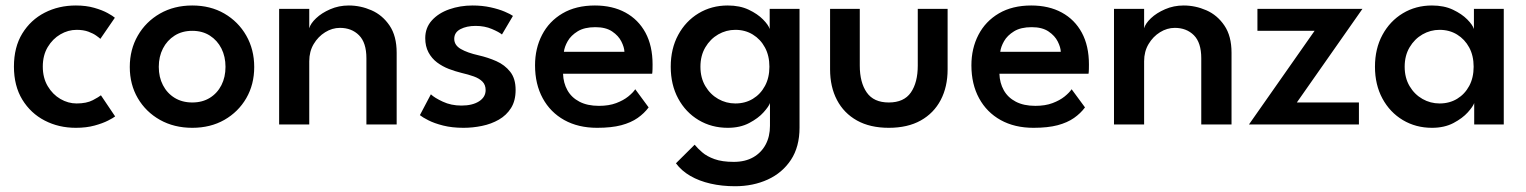

<svg xmlns="http://www.w3.org/2000/svg" viewBox="-20 -442 5422 682"><path d="M252 -74.5Q287.5 -74.5 309.8 -86.2Q332 -98 338.5 -103.5L389 -28.5Q383 -23.5 364 -13.8Q345 -4 315.8 4Q286.5 12 249.5 12Q188.5 12 138.8 -13.8Q89 -39.5 59.2 -88.2Q29.5 -137 29.5 -205.5Q29.5 -274.5 59.2 -323Q89 -371.5 138.8 -397Q188.5 -422.5 249.5 -422.5Q286 -422.5 314.8 -414.2Q343.5 -406 362.5 -395.5Q381.5 -385 388 -379L336.5 -304Q333 -307.5 322.2 -315.2Q311.5 -323 294 -329.5Q276.5 -336 252 -336Q222 -336 194.5 -320Q167 -304 149.5 -274.8Q132 -245.5 132 -205.5Q132 -165.5 149.5 -136Q167 -106.5 194.5 -90.5Q222 -74.5 252 -74.5Z M663 12Q598.5 12 548.2 -16.2Q498 -44.5 469.5 -93.2Q441 -142 441 -204Q441 -266 469.5 -315.5Q498 -365 548.2 -393.8Q598.5 -422.5 663 -422.5Q727.5 -422.5 777 -393.8Q826.5 -365 854.8 -315.5Q883 -266 883 -204Q883 -142 854.8 -93.2Q826.5 -44.5 777 -16.2Q727.5 12 663 12ZM663 -78Q699 -78 725.5 -94.5Q752 -111 766.5 -139.5Q781 -168 781 -204.5Q781 -241 766.5 -269.8Q752 -298.5 725.5 -315.5Q699 -332.5 663 -332.5Q627 -332.5 600.2 -315.5Q573.5 -298.5 558.8 -269.8Q544 -241 544 -204.5Q544 -168 558.8 -139.5Q573.5 -111 600.2 -94.5Q627 -78 663 -78Z M1219 -422.5Q1260.5 -422.5 1299.5 -405.5Q1338.5 -388.5 1363.8 -351.2Q1389 -314 1389 -254.5V0H1281.5V-235Q1281.5 -290.5 1255.2 -316.8Q1229 -343 1187.5 -343Q1160 -343 1135 -327.5Q1110 -312 1094.2 -285.5Q1078.5 -259 1078.5 -224.5V0H971.5V-410.5H1078.5V-341.5Q1083 -358.5 1102.8 -377.2Q1122.5 -396 1153 -409.2Q1183.5 -422.5 1219 -422.5Z M1658.5 -422.5Q1693 -422.5 1722.5 -416Q1752 -409.5 1773 -400.5Q1794 -391.5 1802 -385.5L1763 -319.5Q1753 -328 1727.2 -339Q1701.5 -350 1669.5 -350Q1637.5 -350 1615.5 -338.5Q1593.5 -327 1593.5 -304Q1593.5 -281.5 1616.8 -268Q1640 -254.5 1680 -245.5Q1713 -238 1743 -224.8Q1773 -211.5 1792.2 -187.2Q1811.5 -163 1811.5 -122.5Q1811.5 -84 1795.2 -58.2Q1779 -32.5 1752 -17Q1725 -1.5 1692.2 5.2Q1659.5 12 1626.5 12Q1586 12 1554.2 4Q1522.5 -4 1501.5 -14.8Q1480.5 -25.5 1471.5 -33L1510.5 -107Q1523.5 -94.5 1553 -80.8Q1582.5 -67 1619 -67Q1658 -67 1681.5 -82Q1705 -97 1705 -122Q1705 -140.5 1693.8 -152Q1682.5 -163.5 1663 -170.5Q1643.5 -177.5 1619.5 -183Q1597 -188.5 1574.2 -197.2Q1551.5 -206 1532.5 -220.2Q1513.5 -234.5 1502 -256Q1490.5 -277.5 1490.5 -306.5Q1490.5 -343.5 1514 -369.5Q1537.5 -395.5 1576 -409Q1614.5 -422.5 1658.5 -422.5Z M1980 -180Q1981 -147.5 1995.5 -121.5Q2010 -95.5 2038.2 -80.8Q2066.5 -66 2107.5 -66Q2143 -66 2168.8 -75.8Q2194.5 -85.5 2211.5 -99.2Q2228.5 -113 2236.5 -125L2284 -60.5Q2268.5 -39.5 2245 -23Q2221.5 -6.5 2186.8 2.8Q2152 12 2101 12Q2034 12 1984.5 -15.5Q1935 -43 1907.8 -93Q1880.5 -143 1880.5 -210Q1880.5 -270 1905.5 -318.2Q1930.5 -366.5 1978.2 -394.5Q2026 -422.5 2093 -422.5Q2155.5 -422.5 2201.5 -397.5Q2247.5 -372.5 2272.8 -325.8Q2298 -279 2298 -213Q2298 -209 2297.8 -196.5Q2297.5 -184 2296.5 -180ZM2198 -258Q2197.5 -274 2187.2 -294.5Q2177 -315 2154.5 -330.2Q2132 -345.5 2094.5 -345.5Q2056 -345.5 2032 -330.8Q2008 -316 1996.5 -295.8Q1985 -275.5 1983 -258Z M2591 219.5Q2544 219.5 2503.8 210.2Q2463.5 201 2432 182.8Q2400.5 164.5 2381 138L2447.5 72Q2458 85 2474.5 99.2Q2491 113.5 2518 123.2Q2545 133 2586.5 133Q2627 133 2655.8 116.5Q2684.5 100 2699.8 71.2Q2715 42.5 2715 5V-7.5H2820V11.5Q2820 79.5 2789.5 125.8Q2759 172 2707 195.8Q2655 219.5 2591 219.5ZM2715 0V-76Q2711 -64 2692.2 -43Q2673.5 -22 2641.2 -5Q2609 12 2565 12Q2507.5 12 2461.5 -15.5Q2415.5 -43 2389 -92Q2362.5 -141 2362.5 -205Q2362.5 -269 2389 -318Q2415.5 -367 2461.5 -394.8Q2507.5 -422.5 2565 -422.5Q2608 -422.5 2639.5 -407.5Q2671 -392.5 2690.2 -373Q2709.5 -353.5 2714 -339V-410.5H2820V0ZM2468 -205Q2468 -165.5 2485.5 -136Q2503 -106.5 2531.2 -90.5Q2559.5 -74.5 2592 -74.5Q2627 -74.5 2654.2 -91Q2681.5 -107.5 2697.2 -136.8Q2713 -166 2713 -205Q2713 -244 2697.2 -273.2Q2681.5 -302.5 2654.2 -319.2Q2627 -336 2592 -336Q2559.5 -336 2531.2 -319.8Q2503 -303.5 2485.5 -274Q2468 -244.5 2468 -205Z M3034 -209Q3034 -149 3058.8 -113.5Q3083.5 -78 3137 -78Q3191 -78 3215.5 -113.5Q3240 -149 3240 -209V-410.5H3346V-195.5Q3346 -133.5 3321.5 -86.8Q3297 -40 3250.5 -14Q3204 12 3137 12Q3070.5 12 3024 -14Q2977.5 -40 2953 -86.8Q2928.5 -133.5 2928.5 -195.5V-410.5H3034Z M3530 -180Q3531 -147.5 3545.5 -121.5Q3560 -95.5 3588.2 -80.8Q3616.5 -66 3657.5 -66Q3693 -66 3718.8 -75.8Q3744.5 -85.5 3761.5 -99.2Q3778.5 -113 3786.5 -125L3834 -60.5Q3818.5 -39.5 3795 -23Q3771.5 -6.5 3736.8 2.8Q3702 12 3651 12Q3584 12 3534.5 -15.5Q3485 -43 3457.8 -93Q3430.5 -143 3430.5 -210Q3430.5 -270 3455.5 -318.2Q3480.5 -366.5 3528.2 -394.5Q3576 -422.5 3643 -422.5Q3705.5 -422.5 3751.5 -397.5Q3797.5 -372.5 3822.8 -325.8Q3848 -279 3848 -213Q3848 -209 3847.8 -196.5Q3847.5 -184 3846.5 -180ZM3748 -258Q3747.5 -274 3737.2 -294.5Q3727 -315 3704.5 -330.2Q3682 -345.5 3644.5 -345.5Q3606 -345.5 3582 -330.8Q3558 -316 3546.5 -295.8Q3535 -275.5 3533 -258Z M4184.5 -422.5Q4226 -422.5 4265 -405.5Q4304 -388.5 4329.2 -351.2Q4354.5 -314 4354.5 -254.5V0H4247V-235Q4247 -290.5 4220.8 -316.8Q4194.5 -343 4153 -343Q4125.5 -343 4100.5 -327.5Q4075.5 -312 4059.8 -285.5Q4044 -259 4044 -224.5V0H3937V-410.5H4044V-341.5Q4048.5 -358.5 4068.2 -377.2Q4088 -396 4118.5 -409.2Q4149 -422.5 4184.5 -422.5Z M4446.5 -410.5H4819.5L4586.5 -78H4807V0H4416.5L4649.5 -332.5H4446.5Z M5216.5 0V-76Q5212.5 -64 5193.8 -43Q5175 -22 5142.8 -5Q5110.5 12 5066.5 12Q5009 12 4963 -15.5Q4917 -43 4890.5 -92Q4864 -141 4864 -205Q4864 -269 4890.5 -318Q4917 -367 4963 -394.8Q5009 -422.5 5066.5 -422.5Q5109.5 -422.5 5141 -407.5Q5172.5 -392.5 5191.8 -373Q5211 -353.5 5215.5 -339V-410.5H5321.5V0ZM4969.5 -205Q4969.5 -165.5 4987 -136Q5004.5 -106.5 5032.8 -90.5Q5061 -74.5 5093.5 -74.5Q5128.5 -74.5 5155.8 -91Q5183 -107.5 5198.8 -136.8Q5214.5 -166 5214.5 -205Q5214.5 -244 5198.8 -273.2Q5183 -302.5 5155.8 -319.2Q5128.5 -336 5093.5 -336Q5061 -336 5032.8 -319.8Q5004.5 -303.5 4987 -274Q4969.5 -244.5 4969.5 -205Z"/></svg>

Font: League Spartan Medium
Style: Regular
Weight: 500
Foundry: The League of Moveable Type
Version: Version 2.002